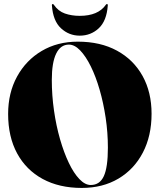

<svg xmlns="http://www.w3.org/2000/svg" viewBox="-20 -915 786 945"><path d="M363 -710Q474.5 -710 556 -665.5Q637.5 -621 681.8 -541Q726 -461 726 -355Q726 -246 683 -163.8Q640 -81.5 562.8 -35.8Q485.5 10 382.5 10Q271.5 10 190 -34.2Q108.5 -78.5 64.2 -160.2Q20 -242 20 -354Q20 -458 64 -538.2Q108 -618.5 185.2 -664.2Q262.5 -710 363 -710ZM511 -188Q511 -262.5 500 -335.8Q489 -409 470.2 -473.8Q451.5 -538.5 426.8 -588.5Q402 -638.5 374.5 -667Q347 -695.5 319 -695.5Q278 -695.5 256.5 -651.2Q235 -607 235 -522Q235 -445.5 245.8 -370.8Q256.5 -296 275.5 -230Q294.5 -164 318.8 -113.2Q343 -62.5 370.8 -33.5Q398.5 -4.5 426.5 -4.5Q471 -4.5 491 -48Q511 -91.5 511 -188ZM372.5 -837Q463 -837 501 -891.5Q503 -895 506 -895Q511.5 -895 510.5 -888Q505 -812 466 -775.8Q427 -739.5 372.5 -739.5Q319.5 -739.5 280.2 -775.8Q241 -812 235.5 -888Q234.5 -895 240 -895Q243 -895 245 -891.5Q266.5 -860 299.5 -848.5Q332.5 -837 372.5 -837Z"/></svg>

Font: Fraunces 144pt Black
Style: Regular
Weight: 900
Version: Version 1.000;[0bf87f6ff]